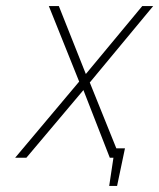

<svg xmlns="http://www.w3.org/2000/svg" viewBox="-20 -520 525 633"><path d="M350 -31 343 0H354L340 93H366L392 -31ZM263 -276 174 -500H141L241 -251L30 0H67L255 -223L342 0H376L276 -248L485 -500H449Z"/></svg>

Font: Advent Pro ExtraLight
Style: Italic
Weight: 250
Italic angle: -12°
Version: Version 3.000